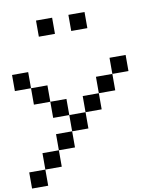

<svg xmlns="http://www.w3.org/2000/svg" viewBox="-113 -1202 1115 1294"><g transform="rotate(-10 444.5 -555.0)"><path d="M0 0Q0 -27.3 0 -110.4Q27.3 -110.4 110.4 -110.4Q110.4 -83 110.4 0Q83 0 0 0ZM110.4 -110.4Q110.4 -138.7 110.4 -222.7Q138.7 -222.7 222.7 -222.7Q222.7 -194.3 222.7 -110.4Q194.3 -110.4 110.4 -110.4ZM222.7 -222.7Q222.7 -250 222.7 -333Q250 -333 333 -333Q333 -305.7 333 -222.7Q305.7 -222.7 222.7 -222.7ZM333 -333Q333 -360.4 333 -444.3Q360.4 -444.3 444.3 -444.3Q444.3 -417 444.3 -333Q417 -333 333 -333ZM222.7 -444.3Q222.7 -471.7 222.7 -554.7Q250 -554.7 333 -554.7Q333 -527.3 333 -444.3Q305.7 -444.3 222.7 -444.3ZM444.3 -444.3Q444.3 -471.7 444.3 -554.7Q471.7 -554.7 554.7 -554.7Q554.7 -527.3 554.7 -444.3Q527.3 -444.3 444.3 -444.3ZM110.4 -554.7Q110.4 -583 110.4 -667Q138.7 -667 222.7 -667Q222.7 -638.7 222.7 -554.7Q194.3 -554.7 110.4 -554.7ZM554.7 -554.7Q554.7 -583 554.7 -667Q583 -667 667 -667Q667 -638.7 667 -554.7Q638.7 -554.7 554.7 -554.7ZM0 -667Q0 -694.3 0 -777.3Q27.3 -777.3 110.4 -777.3Q110.4 -750 110.4 -667Q83 -667 0 -667ZM667 -667Q667 -694.3 667 -777.3Q694.3 -777.3 777.3 -777.3Q777.3 -750 777.3 -667Q750 -667 667 -667ZM222.7 -1000Q222.7 -1027.3 222.7 -1110.4Q250 -1110.4 333 -1110.4Q333 -1083 333 -1000Q305.7 -1000 222.7 -1000ZM444.3 -1000Q444.3 -1027.3 444.3 -1110.4Q471.7 -1110.4 554.7 -1110.4Q554.7 -1083 554.7 -1000Q527.3 -1000 444.3 -1000Z"/></g></svg>

Font: Ingsat TST_CRD
Style: Regular
Weight: 300
Designer: Tofik Waleny
Version: 1.0